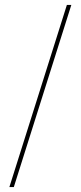

<svg xmlns="http://www.w3.org/2000/svg" viewBox="-20 -743 327 778"><path d="M18 15 251 -723H269L36 15Z"/></svg>

Font: Kalnia Thin Light
Style: Regular
Weight: 300
Version: Version 1.105